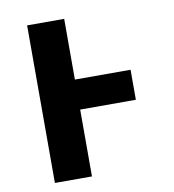

<svg xmlns="http://www.w3.org/2000/svg" viewBox="-80 -782 775 853"><g transform="rotate(-10 307.5 -355.5)"><path d="M517.4 -301.5H266.2V0H99V-710.8H266.2V-436.9H517.4Z"/></g></svg>

Font: FiraCode Nerd Font
Style: Bold
Weight: 700
Designer: Carrois Corporate, Edenspiekermann AG, Nikita Prokopov
Foundry: Carrois Corporate, Edenspiekermann AG, Nikita Prokopov
Version: Version 6.002;Nerd Fonts 2.1.0